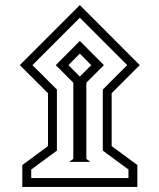

<svg xmlns="http://www.w3.org/2000/svg" viewBox="-20 -659 621 748"><path d="M167 -295.9V-89.8L66.9 -16.1V69.3H515.1V-16.1L415 -89.8V-295.9L524.4 -405.3L291 -639.2L57.1 -405.3ZM291 -589.8 475.6 -405.3 380.4 -310.1V-72.3L480.5 1.5V34.7H101.6V1.5L201.7 -72.3V-310.1L106.4 -405.3ZM332 -28.3 316.4 -40V-336.9L384.8 -405.3L291 -499.5L197.3 -405.3L265.6 -336.9V-40L249.5 -28.3ZM291 -450.2 335.4 -405.3 291 -360.8 246.6 -405.3Z"/></svg>

Font: Vazirmatn Light
Style: Regular
Weight: 300
Designer: Saber Rastikerdar
Foundry: Saber Rastikerdar
Version: Version 33.003